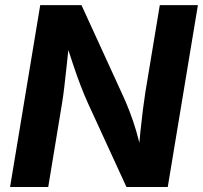

<svg xmlns="http://www.w3.org/2000/svg" viewBox="-20 -748 812 768"><path d="M20.3 0 140.9 -727.5H305.9L474.6 -359.2Q486.7 -332.5 499.3 -299.7Q511.9 -267 524.3 -225.9Q536.6 -184.8 547.4 -132.9H533.5Q536.7 -173.6 541.4 -219.1Q546 -264.6 551.3 -306.7Q556.6 -348.8 561.3 -378.3L619.2 -727.5H771.6L651 0H485.8L332.4 -333.9Q315.9 -370.6 302.5 -405.6Q289 -440.6 274.5 -483.9Q260.1 -527.2 240.2 -587.5H257.6Q251.8 -532.6 246.6 -484.3Q241.4 -436 236.9 -397.7Q232.3 -359.4 228.1 -334.4L172.9 0Z"/></svg>

Font: Adwaita Sans
Style: Italic
Weight: 400
Italic angle: -9.39999°
Designer: Rasmus Andersson
Foundry: rsms
Version: Version 4.001;git-9221beed3